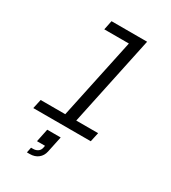

<svg xmlns="http://www.w3.org/2000/svg" viewBox="-234 -844 1087 1224"><g transform="rotate(30 309.0 -232.0)"><path d="M478 -729 338 -68H499L484 0H61L76 -68H257L383 -661H202L216 -729ZM187 171 207 75H306L281 193Q274 226 249.5 245.5Q225 265 188 265H167L175 226H189Q210 226 224.5 216Q239 206 243 187L246 171Z"/></g></svg>

Font: Fragment Mono
Style: Italic
Weight: 400
Italic angle: -12°
Designer: Wei Huang based on Nimbus Sans by URW Studio, based on Helvetica by Max Miedinger.
Foundry: Wei Huang
Version: Version 1.011; ttfautohint (v1.8.4.7-5d5b)